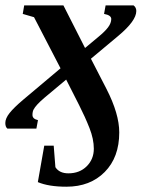

<svg xmlns="http://www.w3.org/2000/svg" viewBox="-32 -479 552 715"><path d="M214.4 -182.6 133.8 -115.2Q116.2 -100.1 106.7 -89.6Q97.2 -79.1 93 -71Q88.9 -63 88.9 -50.8Q88.9 -36.1 109.4 -31.7L103.5 0H-4.4Q-12.2 -6.3 -12.2 -21Q-12.2 -38.1 3.7 -58.1Q19.5 -78.1 54.7 -107.9L193.4 -224.6L94.7 -415L52.7 -427.2L58.1 -459H204.1L284.7 -300.3L334.5 -341.8Q358.4 -361.3 370.4 -377.2Q382.3 -393.1 382.3 -408.2Q382.3 -422.4 355.5 -427.2L361.3 -459H465.3Q475.6 -451.2 475.6 -438Q475.6 -401.4 408.2 -345.2L306.6 -260.3L364.7 -147.5Q412.1 -54.7 412.1 14.2Q412.1 106.9 357.9 161.6Q303.7 216.3 215.3 216.3Q149.4 216.3 108.9 199.2L132.8 63.5H168L174.3 143.6Q189 166.5 222.7 166.5Q264.6 166.5 291 140.1Q317.4 113.8 317.4 74.7Q317.4 39.1 301.3 -2Q285.2 -43 262.7 -87.4Z"/></svg>

Font: Tinos
Style: Bold Italic
Weight: 700
Italic angle: -16.333°
Designer: Steve Matteson
Foundry: Monotype Imaging Inc.
Version: Version 1.23